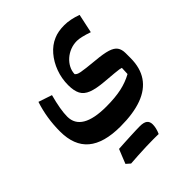

<svg xmlns="http://www.w3.org/2000/svg" viewBox="-261 -653 1295 1295"><g transform="rotate(-45 386.5 -5.5)"><path d="M666.1 -334.6 695.2 -470.5Q628.5 -494.8 573.1 -494.8Q513 -494.8 471.2 -476.2Q422.8 -456 385.4 -412.3Q348 -368.6 326.7 -310.8Q305.4 -252.9 305.4 -189.6Q305.4 -135.8 322.1 -103.8Q338.9 -71.8 380 -55.7Q421.2 -39.6 493.7 -33.5Q553.5 -28.6 583.3 -25.8Q613 -23 625.2 -21Q637.3 -19 644.1 -16.3L641.6 40.1Q592 67.8 531.3 81.2Q470.5 94.5 385.3 94.5Q268.5 94.5 209.6 59.6Q150.8 24.8 150.8 -44.1Q150.8 -108.8 180.7 -219.7L84 -252.1Q45.6 -135.5 45.6 -8.1Q45.6 126 123 191.5Q200.5 257 358.2 257Q481.5 257 564.8 226.3Q648.1 195.6 690.2 133.7Q732.4 71.7 732.4 -22.3V-68.5Q732.4 -104.2 717 -125.9Q701.6 -147.6 662.9 -159.7Q624.1 -171.7 553.5 -177.8Q504.3 -182.6 474.1 -186.1Q444 -189.6 427.3 -193Q410.6 -196.3 402.4 -200.7Q394.2 -205.1 388.7 -211.6Q389.7 -241.3 403.5 -267.9Q417.4 -294.6 440.9 -315.3Q464.3 -336 494.4 -347.9Q524.5 -359.7 557.9 -359.7Q576.1 -359.7 603.7 -353.2Q631.3 -346.7 666.1 -334.6ZM449.6 474.2Q464.7 474.2 474.9 474.3Q485 474.5 491.9 474.5Q498.7 474.5 504 474.8Q513.1 455.2 517.5 436.2Q522 417.1 522 400.6Q522 373.3 505.1 360.4Q488.3 347.5 450.7 347.5Q409.1 365.5 367.5 384.2Q326 402.9 284.9 421.4Q243.8 439.9 203 458.7Q210.5 465.2 217.8 471.6Q225.1 478.1 231.9 484Q266.2 481.4 306.1 479.1Q346 476.8 383.8 475.5Q421.7 474.2 449.6 474.2ZM231.9 484Q268.5 461.6 305 439.2Q341.5 416.7 377.9 393.7Q414.3 370.7 450.7 347.5Q437.6 347.5 413.7 348.2Q389.8 349 360.4 350.4Q331 351.8 300.6 353.4Q270.1 355 244.1 356.7Q233.7 382 223.6 407.2Q213.4 432.5 203 458.7Q210.5 465.2 217.8 471.6Q225.1 478.1 231.9 484Z"/></g></svg>

Font: Pinar-VF-FD
Style: Regular
Weight: 300
Designer: Amin Abedi
Version: Version 3.0